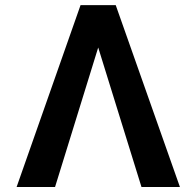

<svg xmlns="http://www.w3.org/2000/svg" viewBox="-20 -748 786 768"><path d="M545.9 0 365.2 -582.5 339.8 -727.5H442.9L699.7 0ZM380.4 -582.5 200.2 0H46.4L302.2 -727.5H405.8Z"/></svg>

Font: V-Inter
Style: SemiBold-600
Weight: 600
Designer: Rasmus Andersson
Foundry: rsms
Version: Version 4.000;git-4146feb